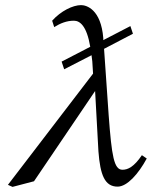

<svg xmlns="http://www.w3.org/2000/svg" viewBox="-20 -718 594 751"><path d="M490 -616 384 -561V-569C375 -681 319 -698 297 -698C265 -698 218 -675 184 -637L192 -612C216 -627 241 -637 269 -637C292 -637 319 -618 333 -535L221 -477L231 -447L338 -502C339 -495 340 -487 341 -478L344 -430L11 5L29 13L113 -9L352 -362L365 -126C372 -33 390 12 440 12C477 12 521 -37 554 -98L535 -111C504 -65 480 -54 459 -54C426 -54 417 -106 405 -268L387 -527L500 -586Z"/></svg>

Font: Libertinus Serif
Style: Italic
Weight: 400
Italic angle: -12°
Designer: Philipp H. Poll, Khaled Hosny
Foundry: Caleb Maclennan
Version: Version 7.050;RELEASE